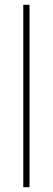

<svg xmlns="http://www.w3.org/2000/svg" viewBox="-20 -873 219 800"><path d="M103 -93H77V-853H103Z"/></svg>

Font: Noto Sans Kannada UI Condensed Thin
Style: Regular
Weight: 100
Width: 3
Designer: Jelle Bosma - Monotype Design Team
Foundry: Monotype Imaging Inc.
Version: Version 2.005; ttfautohint (v1.8.4.7-5d5b)